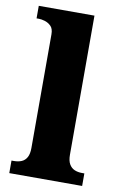

<svg xmlns="http://www.w3.org/2000/svg" viewBox="-86 -809 542 859"><g transform="rotate(10 184.5 -380.0)"><path d="M19 0V-57H30Q50 -57 65 -63.5Q80 -70 88.5 -85.5Q97 -101 97 -128V-644Q97 -670 84.5 -682Q72 -694 56.5 -698.5Q41 -703 30 -703H19V-760H272V-128Q272 -101 281 -85.5Q290 -70 305 -63.5Q320 -57 339 -57H350V0Z"/></g></svg>

Font: Noto Serif Khmer ExtraBold
Style: Regular
Weight: 800
Version: Version 2.003